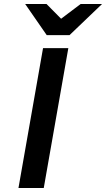

<svg xmlns="http://www.w3.org/2000/svg" viewBox="-20 -941 531 961"><path d="M72.4 0 195.4 -700H322L199 0ZM214 -765 106 -921H212.8L285.8 -847.2L383.6 -921H490.8L327.8 -765Z"/></svg>

Font: Overpass
Style: Italic
Weight: 400
Italic angle: -10°
Designer: Delve Withrington, Dave Bailey, Thomas Jockin
Foundry: Delve Fonts LLC
Version: Version 4.000